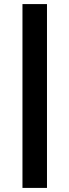

<svg xmlns="http://www.w3.org/2000/svg" viewBox="-20 -720 340 940"><path d="M90 -700H210V200H90Z"/></svg>

Font: Retni Sans
Style: Bold
Weight: 700
Designer: Vitaly Kuzmin
Foundry: ParaType Ltd.
Version: Version 1.00;March 2, 2019;FontCreator 11.5.0.2425 64-bit; t